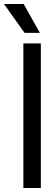

<svg xmlns="http://www.w3.org/2000/svg" viewBox="-60 -946 283 966"><path d="M57.6 0H145.5V-727.5H57.6ZM-40 -925.8 63.5 -780.8H140.6L59.1 -925.8Z"/></svg>

Font: Guggenheim Sans Display
Style: Regular
Weight: 400
Designer: Modified by Tom Baber under direction of Pentagram Design 2023
Foundry: rsms
Version: Version 1.001;Glyphs 3.1.2 (3151)